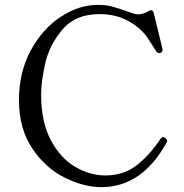

<svg xmlns="http://www.w3.org/2000/svg" viewBox="-20 -755 756 789"><path d="M58 -344Q58 -458 106 -547Q154 -636 229 -685.5Q304 -735 382 -735Q415 -735 441 -728Q467 -721 501 -709Q514 -704 526.5 -700Q539 -696 547 -696Q567 -696 588 -708Q596 -713 601 -713Q609 -713 612 -701L646 -561L648 -550V-548Q647 -541 642 -539Q637 -537 637 -537H634Q628 -537 622 -544Q617 -551 590 -594Q563 -637 510.5 -667Q458 -697 389 -697Q289 -697 235.5 -632.5Q182 -568 165.5 -493Q149 -418 149 -366Q149 -253 189.5 -178Q230 -103 290.5 -68.5Q351 -34 412 -34Q487 -34 540 -74.5Q593 -115 641 -186Q646 -192 650 -192Q654 -192 660 -187Q667 -181 667 -176Q667 -174 665 -170Q564 14 397 14Q324 14 245 -25.5Q166 -65 112 -146Q58 -227 58 -344Z"/></svg>

Font: Shippori Mincho B1
Style: Regular
Weight: 400
Designer: FONTDASU
Foundry: FONTDASU / Google Inc. / but / Adobe
Version: Version 3.110; ttfautohint (v1.8.3)